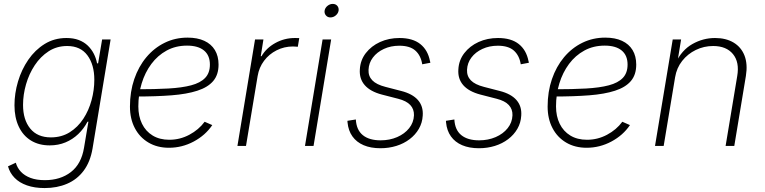

<svg xmlns="http://www.w3.org/2000/svg" viewBox="-20 -748 3919 984"><path d="M208.5 215.8Q157.2 215.8 118.2 202.1Q79.1 188.5 54.7 163.3Q30.3 138.2 21 104.5L61 85.9Q68.4 112.3 87.2 132.3Q106 152.3 136.5 163.8Q167 175.3 210 175.3Q289.6 175.3 343.3 133.8Q397 92.3 410.6 9.3L433.1 -124.5L428.2 -124Q409.7 -88.4 381.1 -61Q352.5 -33.7 315.7 -18.3Q278.8 -2.9 234.9 -2.9Q179.2 -2.9 138.7 -27.8Q98.1 -52.7 76.2 -99.1Q54.2 -145.5 54.2 -208.5Q54.2 -269.5 72.3 -330.3Q90.3 -391.1 125 -441.7Q159.7 -492.2 209 -522.7Q258.3 -553.2 320.8 -553.2Q356.4 -553.2 383.5 -543Q410.6 -532.7 429.7 -514.4Q448.7 -496.1 460.7 -472.7Q472.7 -449.2 477.5 -422.9L482.9 -423.8L503.4 -545.9H546.9L454.1 14.2Q442.4 82 408.7 127Q375 171.9 323.7 193.8Q272.5 215.8 208.5 215.8ZM240.7 -43.9Q295.4 -43.9 337.2 -70.1Q378.9 -96.2 407 -139.2Q435.1 -182.1 449.2 -234.4Q463.4 -286.6 463.4 -339.4Q463.4 -416.5 428 -464.4Q392.6 -512.2 324.2 -512.2Q271 -512.2 229.2 -485.1Q187.5 -458 158.2 -413.8Q128.9 -369.6 113.5 -316.2Q98.1 -262.7 98.1 -210.4Q98.1 -134.3 135 -89.1Q171.9 -43.9 240.7 -43.9Z M845.7 9.3Q786.1 9.3 741 -17.3Q695.8 -43.9 670.9 -91.6Q646 -139.2 646 -202.1Q646 -277.8 668 -342.3Q689.9 -406.7 730 -454.6Q770 -502.4 824 -528.8Q877.9 -555.2 941.4 -555.2Q991.7 -555.2 1027.1 -538.8Q1062.5 -522.5 1081.3 -491.5Q1100.1 -460.4 1100.1 -417Q1100.1 -364.7 1072.5 -332.5Q1044.9 -300.3 991.2 -283Q937.5 -265.6 859.1 -259.5Q780.8 -253.4 679.2 -253.4L683.1 -290.5Q773.4 -290.5 843 -294.4Q912.6 -298.3 959.7 -310.8Q1006.8 -323.2 1031.2 -348.6Q1055.7 -374 1055.7 -417Q1055.7 -464.4 1025.4 -489.3Q995.1 -514.2 938.5 -514.2Q880.4 -514.2 834.2 -489Q788.1 -463.9 755.6 -420.2Q723.1 -376.5 706.1 -320.6Q689 -264.6 689 -202.6Q689 -152.3 707.8 -113.8Q726.6 -75.2 762.2 -53.5Q797.9 -31.7 847.7 -31.7Q902.3 -31.7 950.4 -57.4Q998.5 -83 1028.8 -124L1067.9 -106.9Q1032.7 -54.7 972.9 -22.7Q913.1 9.3 845.7 9.3Z M1196.8 0 1287.1 -545.9H1330.1L1316.4 -460H1320.3Q1344.7 -502 1391.1 -527.6Q1437.5 -553.2 1491.2 -553.2Q1497.6 -553.2 1502.9 -553Q1508.3 -552.7 1513.7 -552.7L1506.3 -508.3Q1502.9 -508.3 1496.3 -509Q1489.7 -509.8 1481.4 -509.8Q1436.5 -509.8 1397.7 -490.2Q1358.9 -470.7 1333.3 -436.5Q1307.6 -402.3 1300.3 -357.9L1240.7 0Z M1543 0 1633.3 -545.9H1677.2L1586.9 0ZM1673.3 -658.7Q1659.2 -658.7 1650.4 -668.9Q1641.6 -679.2 1643.6 -693.4Q1646 -708 1658.4 -718Q1670.9 -728 1685.1 -728Q1700.2 -728 1708.7 -718Q1717.3 -708 1715.3 -693.4Q1712.9 -679.2 1700.7 -668.9Q1688.5 -658.7 1673.3 -658.7Z M1929.7 11.7Q1879.9 11.7 1843.5 -3.9Q1807.1 -19.5 1786.1 -49.1Q1765.1 -78.6 1761.2 -120.1Q1760.7 -124 1760.7 -124.3Q1760.7 -124.5 1760.7 -128.9L1803.7 -135.7Q1806.6 -82 1839.4 -55.4Q1872.1 -28.8 1930.7 -28.8Q1977.1 -28.8 2015.4 -45.4Q2053.7 -62 2076.9 -91.1Q2100.1 -120.1 2101.6 -157.2Q2102.5 -188.5 2082.8 -209.7Q2063 -231 2021 -241.7L1937.5 -263.2Q1877.9 -278.8 1849.4 -311.5Q1820.8 -344.2 1824.2 -392.1Q1826.7 -439.5 1854.7 -475.8Q1882.8 -512.2 1927.7 -532.7Q1972.7 -553.2 2027.3 -553.2Q2095.2 -553.2 2134 -522.2Q2172.9 -491.2 2183.6 -435.1Q2184.6 -432.1 2184.8 -430.9Q2185.1 -429.7 2185.5 -426.3L2144 -418.5Q2136.7 -463.9 2108.6 -488.8Q2080.6 -513.7 2026.4 -513.7Q1982.9 -513.7 1947.5 -497.3Q1912.1 -481 1891.1 -453.1Q1870.1 -425.3 1868.7 -390.1Q1867.2 -357.9 1888.2 -336.2Q1909.2 -314.5 1955.6 -302.7L2036.6 -281.7Q2094.2 -267.1 2122.1 -235.1Q2149.9 -203.1 2146.5 -155.8Q2144.5 -118.7 2126.7 -87.9Q2108.9 -57.1 2079.3 -34.7Q2049.8 -12.2 2011.2 -0.2Q1972.7 11.7 1929.7 11.7Z M2434.6 11.7Q2384.8 11.7 2348.4 -3.9Q2312 -19.5 2291 -49.1Q2270 -78.6 2266.1 -120.1Q2265.6 -124 2265.6 -124.3Q2265.6 -124.5 2265.6 -128.9L2308.6 -135.7Q2311.5 -82 2344.2 -55.4Q2377 -28.8 2435.5 -28.8Q2481.9 -28.8 2520.3 -45.4Q2558.6 -62 2581.8 -91.1Q2605 -120.1 2606.4 -157.2Q2607.4 -188.5 2587.6 -209.7Q2567.9 -231 2525.9 -241.7L2442.4 -263.2Q2382.8 -278.8 2354.2 -311.5Q2325.7 -344.2 2329.1 -392.1Q2331.5 -439.5 2359.6 -475.8Q2387.7 -512.2 2432.6 -532.7Q2477.5 -553.2 2532.2 -553.2Q2600.1 -553.2 2638.9 -522.2Q2677.7 -491.2 2688.5 -435.1Q2689.5 -432.1 2689.7 -430.9Q2689.9 -429.7 2690.4 -426.3L2648.9 -418.5Q2641.6 -463.9 2613.5 -488.8Q2585.4 -513.7 2531.2 -513.7Q2487.8 -513.7 2452.4 -497.3Q2417 -481 2396 -453.1Q2375 -425.3 2373.5 -390.1Q2372.1 -357.9 2393.1 -336.2Q2414.1 -314.5 2460.4 -302.7L2541.5 -281.7Q2599.1 -267.1 2627 -235.1Q2654.8 -203.1 2651.4 -155.8Q2649.4 -118.7 2631.6 -87.9Q2613.8 -57.1 2584.2 -34.7Q2554.7 -12.2 2516.1 -0.2Q2477.5 11.7 2434.6 11.7Z M2986.3 9.3Q2926.8 9.3 2881.6 -17.3Q2836.4 -43.9 2811.5 -91.6Q2786.6 -139.2 2786.6 -202.1Q2786.6 -277.8 2808.6 -342.3Q2830.6 -406.7 2870.6 -454.6Q2910.6 -502.4 2964.6 -528.8Q3018.6 -555.2 3082 -555.2Q3132.3 -555.2 3167.7 -538.8Q3203.1 -522.5 3221.9 -491.5Q3240.7 -460.4 3240.7 -417Q3240.7 -364.7 3213.1 -332.5Q3185.5 -300.3 3131.8 -283Q3078.1 -265.6 2999.8 -259.5Q2921.4 -253.4 2819.8 -253.4L2823.7 -290.5Q2914.1 -290.5 2983.6 -294.4Q3053.2 -298.3 3100.3 -310.8Q3147.5 -323.2 3171.9 -348.6Q3196.3 -374 3196.3 -417Q3196.3 -464.4 3166 -489.3Q3135.7 -514.2 3079.1 -514.2Q3021 -514.2 2974.9 -489Q2928.7 -463.9 2896.2 -420.2Q2863.8 -376.5 2846.7 -320.6Q2829.6 -264.6 2829.6 -202.6Q2829.6 -152.3 2848.4 -113.8Q2867.2 -75.2 2902.8 -53.5Q2938.5 -31.7 2988.3 -31.7Q3043 -31.7 3091.1 -57.4Q3139.2 -83 3169.4 -124L3208.5 -106.9Q3173.3 -54.7 3113.5 -22.7Q3053.7 9.3 2986.3 9.3Z M3439.9 -352.1 3381.3 0H3336.9L3427.7 -545.9H3470.7L3450.7 -423.8L3442.4 -424.8Q3473.6 -491.2 3528.3 -522.2Q3583 -553.2 3644.5 -553.2Q3700.7 -553.2 3739.7 -529.8Q3778.8 -506.3 3795.7 -462.9Q3812.5 -419.4 3802.7 -358.9L3743.2 0H3698.7L3758.3 -358.4Q3770.5 -429.2 3736.6 -470.7Q3702.6 -512.2 3634.8 -512.2Q3587.4 -512.2 3545.9 -491.9Q3504.4 -471.7 3476.1 -435.8Q3447.8 -399.9 3439.9 -352.1Z"/></svg>

Font: Inter ExtraLight
Style: Italic
Weight: 250
Italic angle: -9.3988°
Designer: Rasmus Andersson
Foundry: rsms
Version: Version 4.001;git-66647c0bb